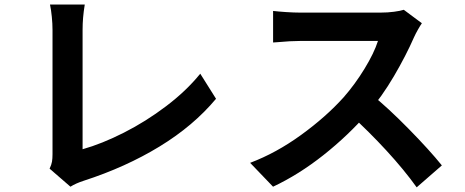

<svg xmlns="http://www.w3.org/2000/svg" viewBox="-20 -761 1993 823"><path d="M205.1 -100.3V-632.3Q205.1 -658.9 202.1 -689.1Q199.2 -719.2 194.3 -741.5H343.3Q338.4 -711.2 336.2 -685.3Q334 -659.4 334 -632.6V-121.3Q416.7 -144.5 511 -192.3Q605.2 -240 691.9 -305.7Q778.6 -371.3 838.4 -445.1L906 -337.6Q809.3 -221.7 664.1 -133.1Q518.8 -44.4 338.6 13.9Q304.2 25.1 282 39.3L192.6 -38.1Q200.7 -54.9 202.9 -68.2Q205.1 -81.5 205.1 -100.3Z M1754.9 -601.8Q1720.2 -522.5 1668.5 -434.3Q1616.7 -346.2 1558.1 -278.6Q1472.7 -180.4 1366.7 -96.4Q1260.7 -12.5 1150.4 39.3L1052.2 -63Q1163.6 -105 1270.4 -182.4Q1377.2 -259.8 1452.9 -343.8Q1501.5 -399.2 1542.5 -466.3Q1583.5 -533.4 1600.1 -585.4H1264.9Q1225.3 -585.4 1171.1 -580.3L1150.6 -578.9V-714.1Q1173.3 -711.4 1206.9 -709.2Q1240.5 -707 1264.9 -707H1611.8Q1641.8 -707 1668.7 -710.6Q1695.6 -714.1 1710.9 -719L1788.3 -661.4Q1780.8 -650.6 1771 -633.2Q1761.2 -615.7 1754.9 -601.8ZM1874 -52 1766.1 42Q1712.2 -33.2 1636.6 -115.4Q1561 -197.5 1481.7 -269.5L1570.8 -357.2Q1642.3 -299.8 1731.8 -208.6Q1821.3 -117.4 1874 -52Z"/></svg>

Font: Min Sans VF VF
Style: Regular
Weight: 400
Designer: Jinseong-Kim, NotoSansCJK, Nunito
Foundry: Jinseong-Kim
Version: Version 1.420;Glyphs 3.1.2 (3151)